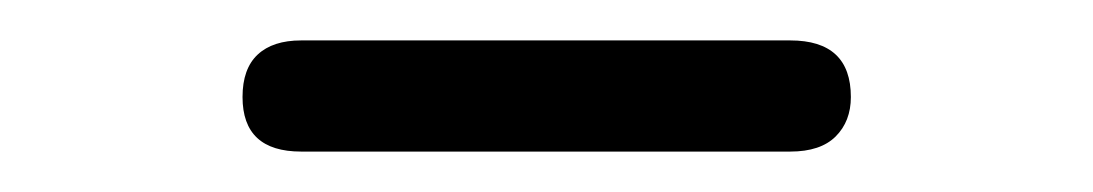

<svg xmlns="http://www.w3.org/2000/svg" viewBox="-20 -700 541 95"><path d="M129 -625Q100 -625 100 -652Q100 -666 107.5 -673Q115 -680 129 -680H371Q401 -680 401 -652Q401 -640 393.5 -632.5Q386 -625 371 -625Z"/></svg>

Font: Nunito ExtraLight
Style: Regular
Weight: 400
Version: Version 3.602